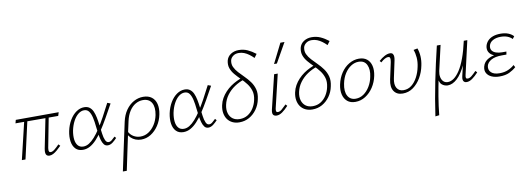

<svg xmlns="http://www.w3.org/2000/svg" viewBox="-71 -1176 5318 1930"><g transform="rotate(-10 2588.5 -211.0)"><path d="M356 4Q340 4 330 -4Q320 -12 317.5 -29Q315 -46 320 -73L387 -407H420L356 -74Q354 -62 354.5 -52Q355 -42 359 -35.5Q363 -29 374 -29Q392 -29 414 -46.5Q436 -64 463 -92L479 -75Q456 -52 435 -34Q414 -16 394.5 -6Q375 4 356 4ZM74 0 171 -407H203L111 0ZM511 -374 75 -375 84 -409 522 -410Z M698 5Q651 5 623.5 -23Q596 -51 588.5 -99Q581 -147 593 -206Q606 -267 634.5 -314.5Q663 -362 701.5 -388.5Q740 -415 782 -415Q815 -415 836.5 -399Q858 -383 870.5 -355Q883 -327 890.5 -290Q898 -253 903 -211Q909 -164 914.5 -122Q920 -80 932 -53.5Q944 -27 965 -27Q983 -27 999 -41Q1015 -55 1032 -71L1046 -55Q1027 -34 1002.5 -15Q978 4 952 4Q927 4 912.5 -14.5Q898 -33 889.5 -63Q881 -93 876 -129Q871 -165 867 -200Q862 -253 852.5 -295Q843 -337 825.5 -361Q808 -385 776 -385Q745 -385 716 -362Q687 -339 665 -297.5Q643 -256 632 -203Q623 -154 627.5 -114Q632 -74 652 -50.5Q672 -27 708 -27Q737 -27 765.5 -44.5Q794 -62 823.5 -95Q853 -128 884 -175.5Q915 -223 948.5 -284Q982 -345 1019 -418L1051 -406Q1010 -332 974.5 -269Q939 -206 905 -155Q871 -104 838 -68.5Q805 -33 770.5 -14Q736 5 698 5Z M1054 289Q1068 226 1080 167.5Q1092 109 1105 50Q1118 -9 1131 -70.5Q1144 -132 1159 -201Q1174 -269 1207.5 -316.5Q1241 -364 1287 -389.5Q1333 -415 1384 -415Q1437 -415 1470.5 -389.5Q1504 -364 1515.5 -318.5Q1527 -273 1515 -213Q1503 -151 1470 -101.5Q1437 -52 1391.5 -23.5Q1346 5 1293 5Q1262 5 1235.5 -5.5Q1209 -16 1189 -35Q1169 -54 1158 -80L1171 -99Q1189 -63 1221 -44.5Q1253 -26 1290 -26Q1336 -26 1373.5 -50.5Q1411 -75 1438 -117Q1465 -159 1476 -213Q1491 -292 1464.5 -337.5Q1438 -383 1376 -383Q1336 -383 1300 -362Q1264 -341 1237.5 -300Q1211 -259 1198 -200Q1192 -171 1186.5 -147Q1181 -123 1174.5 -92.5Q1168 -62 1158 -15Q1148 32 1132.5 105Q1117 178 1094 289Z M1724 5Q1677 5 1649.5 -23Q1622 -51 1614.5 -99Q1607 -147 1619 -206Q1632 -267 1660.5 -314.5Q1689 -362 1727.5 -388.5Q1766 -415 1808 -415Q1841 -415 1862.5 -399Q1884 -383 1896.5 -355Q1909 -327 1916.5 -290Q1924 -253 1929 -211Q1935 -164 1940.5 -122Q1946 -80 1958 -53.5Q1970 -27 1991 -27Q2009 -27 2025 -41Q2041 -55 2058 -71L2072 -55Q2053 -34 2028.5 -15Q2004 4 1978 4Q1953 4 1938.5 -14.5Q1924 -33 1915.5 -63Q1907 -93 1902 -129Q1897 -165 1893 -200Q1888 -253 1878.5 -295Q1869 -337 1851.5 -361Q1834 -385 1802 -385Q1771 -385 1742 -362Q1713 -339 1691 -297.5Q1669 -256 1658 -203Q1649 -154 1653.5 -114Q1658 -74 1678 -50.5Q1698 -27 1734 -27Q1763 -27 1791.5 -44.5Q1820 -62 1849.5 -95Q1879 -128 1910 -175.5Q1941 -223 1974.5 -284Q2008 -345 2045 -418L2077 -406Q2036 -332 2000.5 -269Q1965 -206 1931 -155Q1897 -104 1864 -68.5Q1831 -33 1796.5 -14Q1762 5 1724 5Z M2295 6Q2255 6 2224 -9Q2193 -24 2174 -51Q2155 -78 2149 -114.5Q2143 -151 2152 -193Q2160 -231 2178.5 -263.5Q2197 -296 2223 -323.5Q2249 -351 2279 -372Q2309 -393 2341.5 -408.5Q2374 -424 2404 -434L2416 -411Q2362 -394 2315 -362.5Q2268 -331 2235.5 -287Q2203 -243 2192 -190Q2182 -142 2193 -105Q2204 -68 2232.5 -47Q2261 -26 2304 -26Q2350 -26 2385.5 -48Q2421 -70 2445 -108Q2469 -146 2478 -190Q2490 -243 2477.5 -284Q2465 -325 2439.5 -358Q2414 -391 2383.5 -421Q2353 -451 2327 -481.5Q2301 -512 2288.5 -546.5Q2276 -581 2285 -624Q2295 -665 2330 -688Q2365 -711 2411 -711Q2460 -711 2501 -692.5Q2542 -674 2583 -642L2556 -605Q2534 -627 2511 -644Q2488 -661 2462 -671.5Q2436 -682 2406 -682Q2372 -682 2349 -664.5Q2326 -647 2320 -623Q2312 -585 2326.5 -554Q2341 -523 2367.5 -494Q2394 -465 2424 -435.5Q2454 -406 2480 -370.5Q2506 -335 2517.5 -291.5Q2529 -248 2516 -191Q2505 -135 2473 -90Q2441 -45 2395.5 -19.5Q2350 6 2295 6Z M2675 4Q2659 4 2648 -3Q2637 -10 2634.5 -25Q2632 -40 2637 -62L2721 -410H2758L2677 -69Q2673 -51 2676 -40Q2679 -29 2694 -29Q2713 -29 2733.5 -46.5Q2754 -64 2781 -91L2796 -74Q2763 -38 2733 -17Q2703 4 2675 4ZM2738 -511 2838 -711H2880L2767 -511Z M3040 6Q3000 6 2969 -9Q2938 -24 2919 -51Q2900 -78 2894 -114.5Q2888 -151 2897 -193Q2905 -231 2923.5 -263.5Q2942 -296 2968 -323.5Q2994 -351 3024 -372Q3054 -393 3086.5 -408.5Q3119 -424 3149 -434L3161 -411Q3107 -394 3060 -362.5Q3013 -331 2980.5 -287Q2948 -243 2937 -190Q2927 -142 2938 -105Q2949 -68 2977.5 -47Q3006 -26 3049 -26Q3095 -26 3130.5 -48Q3166 -70 3190 -108Q3214 -146 3223 -190Q3235 -243 3222.5 -284Q3210 -325 3184.5 -358Q3159 -391 3128.5 -421Q3098 -451 3072 -481.5Q3046 -512 3033.5 -546.5Q3021 -581 3030 -624Q3040 -665 3075 -688Q3110 -711 3156 -711Q3205 -711 3246 -692.5Q3287 -674 3328 -642L3301 -605Q3279 -627 3256 -644Q3233 -661 3207 -671.5Q3181 -682 3151 -682Q3117 -682 3094 -664.5Q3071 -647 3065 -623Q3057 -585 3071.5 -554Q3086 -523 3112.5 -494Q3139 -465 3169 -435.5Q3199 -406 3225 -370.5Q3251 -335 3262.5 -291.5Q3274 -248 3261 -191Q3250 -135 3218 -90Q3186 -45 3140.5 -19.5Q3095 6 3040 6Z M3479 6Q3428 6 3397 -20Q3366 -46 3355 -91Q3344 -136 3356 -193Q3370 -259 3404 -309.5Q3438 -360 3486 -388Q3534 -416 3586 -416Q3636 -416 3667.5 -391Q3699 -366 3710 -321.5Q3721 -277 3709 -219Q3696 -156 3662.5 -105Q3629 -54 3581.5 -24Q3534 6 3479 6ZM3488 -25Q3531 -25 3568 -50.5Q3605 -76 3631.5 -120Q3658 -164 3668 -217Q3684 -289 3661 -337.5Q3638 -386 3578 -386Q3538 -386 3501 -362.5Q3464 -339 3436.5 -296.5Q3409 -254 3397 -195Q3381 -117 3406 -71Q3431 -25 3488 -25Z M3962 6Q3902 6 3873 -36.5Q3844 -79 3860 -155L3897 -326Q3899 -337 3900 -349.5Q3901 -362 3897 -371.5Q3893 -381 3878 -381Q3864 -381 3845 -371Q3826 -361 3803 -340L3789 -357Q3819 -384 3848.5 -399.5Q3878 -415 3902 -415Q3924 -415 3932.5 -402.5Q3941 -390 3941 -372.5Q3941 -355 3937 -336L3900 -162Q3886 -98 3907.5 -62Q3929 -26 3975 -26Q4022 -26 4057.5 -54Q4093 -82 4118 -129Q4143 -176 4154 -231Q4165 -280 4161.5 -325.5Q4158 -371 4144 -407L4185 -415Q4199 -376 4201.5 -331.5Q4204 -287 4194 -240Q4181 -173 4148.5 -117.5Q4116 -62 4069 -28Q4022 6 3962 6Z M4244 289Q4269 114 4304.5 -61Q4340 -236 4382 -410H4420L4361 -153Q4354 -121 4359.5 -92.5Q4365 -64 4382.5 -46.5Q4400 -29 4428 -29Q4459 -29 4490 -51Q4521 -73 4551.5 -119.5Q4582 -166 4608.5 -238.5Q4635 -311 4657 -410H4681Q4651 -268 4609 -176.5Q4567 -85 4519 -40.5Q4471 4 4421 4Q4408 4 4391 -1.5Q4374 -7 4360 -20Q4346 -33 4339.5 -56.5Q4333 -80 4338 -115L4343 -86Q4325 1 4309 96.5Q4293 192 4284 284ZM4614 4Q4599 4 4589.5 -3.5Q4580 -11 4577.5 -25.5Q4575 -40 4580 -61L4661 -410H4693L4615 -69Q4610 -48 4613.5 -38.5Q4617 -29 4630 -29Q4650 -29 4671.5 -46.5Q4693 -64 4719 -91L4735 -74Q4702 -38 4672 -17Q4642 4 4614 4Z M4950 6Q4904 6 4870 -9Q4836 -24 4820 -52Q4804 -80 4814 -119Q4826 -168 4876.5 -194.5Q4927 -221 5010 -221L5008 -200Q4962 -200 4928 -215Q4894 -230 4879.5 -256.5Q4865 -283 4873 -319Q4881 -349 4902 -371Q4923 -393 4956 -404.5Q4989 -416 5032 -416Q5077 -416 5110 -403Q5143 -390 5164 -367L5145 -342Q5126 -362 5097 -373.5Q5068 -385 5028 -385Q4980 -385 4947 -366Q4914 -347 4907 -314Q4901 -286 4914 -267Q4927 -248 4954 -238.5Q4981 -229 5016 -229H5060L5055 -199H5011Q4938 -199 4898.5 -176Q4859 -153 4851 -118Q4843 -78 4870.5 -52Q4898 -26 4955 -26Q5006 -26 5043.5 -42.5Q5081 -59 5107 -83L5120 -59Q5090 -32 5050.5 -13Q5011 6 4950 6Z"/></g></svg>

Font: Ysabeau Infant ExtraLight
Style: Italic
Weight: 250
Italic angle: -12°
Designer: Christian Thalmann (Catharsis Fonts)
Version: Version 2.001;gftools[0.9.30]; featfreeze: ss01,ss02,lnum